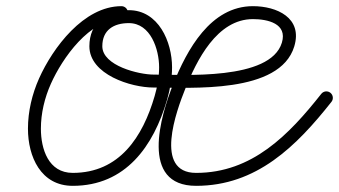

<svg xmlns="http://www.w3.org/2000/svg" viewBox="-20 -582 1100 623"><path d="M374 -562C251.6 -562 151.3 -427 106.8 -327.6C84.1 -276.7 70.7 -220.4 70.7 -164.5C70.7 -73.9 112.2 21 216 21C387.6 21 478.2 -107.7 522.2 -258.6C532.1 -292.7 538.3 -328.1 538.3 -363.6C538.3 -446.2 494.4 -549 398 -549C325.8 -549 270 -508.2 270 -432C270 -339.9 405.7 -298 477.6 -298C599.6 -298 887.9 -276.7 934.8 -431.3C962.9 -524.1 878.1 -562 800.7 -562C662.8 -562 586.4 -419.9 541.9 -308.8C501.1 -207 432.4 21 616.3 21C812.4 21 941.6 -107.4 1055.5 -251.5C1062.7 -260.6 1061.1 -273.8 1052 -281C1042.9 -288.1 1029.7 -286.6 1022.5 -277.5C917.3 -144.3 798.2 -21 616.3 -21C478.1 -21 552.8 -223 580.9 -293.2C617.9 -385.6 683.6 -520 800.7 -520C848.3 -520 913.4 -505.6 894.6 -443.5C857 -319.7 572.3 -340 477.6 -340C432 -340 312 -368.1 312 -432C312 -484.7 349 -507 398 -507C469.1 -507 496.3 -421.4 496.3 -363.6C496.3 -332 490.6 -300.6 481.8 -270.4C443.3 -138 367.8 -21 216 -21C137.2 -21 112.7 -98.2 112.7 -164.5C112.7 -214.4 124.8 -264.9 145.2 -310.4C182.1 -392.9 270.4 -520 374 -520C385.6 -520 395 -529.4 395 -541C395 -552.6 385.6 -562 374 -562Z"/></svg>

Font: FRB American Cursive Guidelines Arrows Medium
Style: Italic
Weight: 500
Italic angle: -25°
Version: Version 2.0;Modular Font Editor K font №1